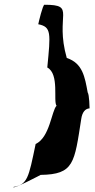

<svg xmlns="http://www.w3.org/2000/svg" viewBox="-20 -740 399 808"><path d="M36 47C34 58 151 -4 151 -4C292 -6 293 -54 322 -240C326 -268 339 -283 357 -284C357 -284 356 -342 349 -351C337 -416 328 -474 261 -496C209 -678 304 -720 167 -720C160 -720 143 -648 141 -638C197 -627 193 -600 179 -456C231 -428 203 -314 218 -295C197 -274 190 -162 130 -134C100 10 96 36 36 47Z"/></svg>

Font: Ampere
Style: CndIta
Weight: 400
Version: Version 1